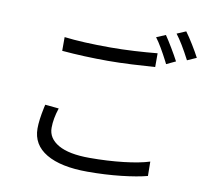

<svg xmlns="http://www.w3.org/2000/svg" viewBox="-92 -944 1183 1083"><g transform="rotate(10 500.0 -403.0)"><path d="M481.8 -677.4Q548.6 -677.4 618.9 -681.4Q689.2 -685.4 750.8 -691.4V-612.6Q694.8 -608.4 619.4 -604.5Q544 -600.6 482 -600.6Q345.6 -600.6 218.4 -611.6V-690.2Q323.4 -677.4 481.8 -677.4ZM234.8 -173.8Q234.8 -113.4 295.8 -78.5Q356.8 -43.6 474.6 -43.6Q577.4 -43.6 668.7 -54.1Q760 -64.6 816.2 -82.6L817.2 -0.4Q760.6 14.8 669.5 25Q578.4 35.2 476.6 35.2Q323.8 35.2 240.5 -14.1Q157.2 -63.4 157.2 -156.6Q157.2 -204.2 173.2 -279L177 -295.6L255.4 -288Q245 -256.4 239.9 -228.4Q234.8 -200.4 234.8 -173.8ZM861 -664.2 808.4 -639.4 800.4 -655.4Q782 -691.2 762.7 -724.2Q743.4 -757.2 726.6 -779.2L779 -801.2Q796.8 -775.4 820.5 -735.7Q844.2 -696 861 -664.2ZM973 -704.4 920.6 -681.2Q873 -772.8 836.8 -819.2L888.4 -841.2Q908 -815 933.1 -774.1Q958.2 -733.2 973 -704.4Z"/></g></svg>

Font: 寒蝉端黑体 Light
Style: Regular
Weight: 300
Designer: ChillDuanSans {Warren2060}; 
Source Han Sans {Ryoko NISHIZUKA 西塚涼子 (kana, bopomofo & ideographs); Paul D. Hunt (Latin, G
Foundry: ChillType&Adobe
Version: Version 1.300;Glyphs 3.3 (3306)